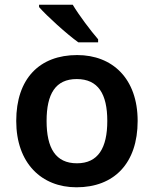

<svg xmlns="http://www.w3.org/2000/svg" viewBox="-20 -879 654 816"><path d="M289 -859H146V-849C178 -812 264 -734 313 -699H397V-712C365 -749 316 -814 289 -859ZM565 -365C565 -545 458 -645 308 -645C148 -645 49 -545 49 -365C49 -185 157 -83 305 -83C465 -83 565 -185 565 -365ZM178 -365C178 -480 216 -543 306 -543C397 -543 436 -480 436 -365C436 -250 397 -185 307 -185C216 -185 178 -250 178 -365Z"/></svg>

Font: Noto Sans Kannada UI SemiBold
Style: Regular
Weight: 600
Designer: Jelle Bosma - Monotype Design Team
Foundry: Monotype Imaging Inc.
Version: Version 2.005